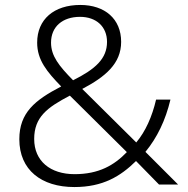

<svg xmlns="http://www.w3.org/2000/svg" viewBox="-20 -745 757 775"><path d="M304 -725C198 -725 130 -667 130 -573C130 -502 170 -455 227 -396C121 -341 58 -290 58 -183C58 -59 147 10 280 10C395 10 466 -33 529 -95L622 0H699L567 -132C614 -189 648 -259 668 -343H610C594 -274 567 -214 530 -170L312 -386C405 -435 469 -488 469 -576C469 -669 403 -725 304 -725ZM303 -677C369 -677 412 -637 412 -576C412 -508 365 -466 275 -421C218 -479 186 -519 186 -573C186 -637 232 -677 303 -677ZM262 -359 492 -131C441 -78 379 -42 281 -42C183 -42 118 -95 118 -184C118 -272 170 -311 262 -359Z"/></svg>

Font: Noto Sans Gujarati UI Light
Style: Regular
Weight: 300
Designer: Jelle Bosma - Monotype Design Team, Universal Thirst
Foundry: Monotype Imaging Inc.
Version: Version 2.106